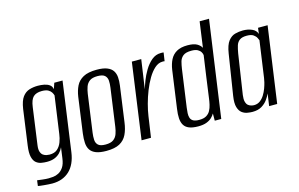

<svg xmlns="http://www.w3.org/2000/svg" viewBox="-92 -862 1883 1210"><g transform="rotate(-15 849.5 -256.5)"><path d="M116.5 117.4Q105.2 117.4 90.3 116.3Q75.3 115.2 61.2 113.9Q47.1 112.6 37 111.3Q26.9 110 23.9 109L28.5 72.9Q40.7 74.4 62.6 77.2Q84.6 79.9 102.6 79.9Q114.6 79.9 131.9 78.2Q149.3 76.6 167.2 67.5Q185.2 58.5 199.5 37.8Q213.7 17.1 218.6 -21L227.9 -89Q219.3 -69.9 204.8 -54.8Q190.2 -39.8 169.6 -31.5Q148.9 -23.2 119.8 -23.2Q102 -23.2 83.2 -26.4Q64.3 -29.6 49.4 -41.7Q34.5 -53.8 27.9 -80.4Q21.4 -107 28 -154L59.9 -383.9Q67.7 -435.7 86.2 -460.5Q104.8 -485.3 131.2 -493.4Q157.5 -501.4 186.6 -501.4Q207.6 -501.4 227.2 -497.6Q246.8 -493.9 261.3 -484.1Q275.9 -474.3 279.2 -454.3L292.3 -492.9H346.2L283 -42Q277.6 -3.3 264 26.5Q250.4 56.3 229.1 76.4Q207.8 96.5 179.5 107Q151.2 117.4 116.5 117.4ZM146.8 -62.9Q179.6 -62.9 198.2 -79.3Q216.8 -95.7 226.3 -121.2Q235.9 -146.7 239 -172.7L273.3 -415.7Q270.6 -425.2 264 -436.1Q257.3 -446.9 243.1 -454.9Q228.8 -462.8 202.5 -462.8Q165.6 -462.8 146.6 -444.9Q127.6 -427 121.4 -379.4L88.2 -139.5Q84.4 -112.7 89.9 -97.1Q95.4 -81.4 105.8 -74.4Q116.2 -67.3 127.3 -65.1Q138.5 -62.9 146.8 -62.9Z M499.3 7.3Q457.2 7.3 431.9 -2.6Q406.6 -12.5 394.4 -31.1Q382.3 -49.7 380.6 -76.6Q378.9 -103.6 383.4 -138L415.4 -369.4Q421.2 -407.7 436.1 -437.9Q451 -468 483 -485.5Q514.9 -503 571.3 -503Q613.3 -503 638.6 -492.8Q663.9 -482.6 675.8 -464.5Q687.6 -446.3 689.4 -422.2Q691.2 -398 687.3 -369.4L655.3 -138.2Q649.3 -92.4 633.5 -59.8Q617.7 -27.1 586.1 -9.9Q554.5 7.3 499.3 7.3ZM504.5 -32.9Q538.7 -32.9 556.2 -46Q573.8 -59.2 581.2 -80.5Q588.6 -101.7 591.7 -124.8L626.2 -371.6Q629.6 -395 628.4 -415.7Q627.3 -436.5 613.5 -449.7Q599.7 -462.8 565.5 -462.8Q531.3 -462.8 513.7 -449.7Q496.2 -436.5 488.9 -415.7Q481.7 -395 478.2 -371.6L443.8 -124.8Q440.7 -101.7 441.7 -80.5Q442.7 -59.2 456.5 -46Q470.3 -32.9 504.5 -32.9Z M729.8 0 798.8 -495H860.2L832.6 -304.6Q838.2 -324.9 850.6 -357.4Q862.9 -389.9 882.5 -422.6Q902.1 -455.3 928.6 -477.7Q955.2 -500 988.2 -500Q992.2 -500 998.2 -500Q1004.2 -500 1007.2 -499L998.9 -443.7Q996.9 -444.7 992.4 -444.9Q987.9 -445 982.9 -444.7Q957.5 -444.1 934 -423.3Q910.6 -402.5 890.4 -368.6Q870.2 -334.7 854.2 -294.1Q838.2 -253.6 827.2 -212.4Q816.2 -171.2 811.2 -136.6L791.2 0Z M1099.1 7.7Q1061.9 7.7 1039.3 -1.4Q1016.7 -10.5 1005.9 -28.4Q995.1 -46.2 993.4 -72.7Q991.7 -99.1 996.8 -133.3L1031.2 -379.6Q1036.8 -416.5 1050.8 -444.1Q1064.7 -471.8 1092 -487.7Q1119.3 -503.6 1163.3 -503.6Q1204 -503.6 1224.8 -491.6Q1245.6 -479.7 1254 -462.8L1277.3 -630H1338.6L1249.6 0H1207.3L1207.5 -47Q1200.4 -34.3 1187.5 -21.7Q1174.5 -9 1153.1 -0.7Q1131.7 7.7 1099.1 7.7ZM1115.4 -30.2Q1144.3 -30.2 1161.5 -40.6Q1178.8 -51 1187.8 -68Q1196.9 -85 1201.5 -105.5Q1206.2 -125.9 1208.6 -145.6Q1217.9 -213.9 1227.3 -281.5Q1236.7 -349.1 1246.7 -417.1Q1246 -426.4 1239.7 -437.3Q1233.5 -448.3 1219.3 -456.3Q1205.1 -464.3 1178.7 -464.3Q1141.7 -464.3 1124.4 -450.4Q1107.1 -436.5 1101.2 -414.7Q1095.4 -392.8 1091.9 -368.7L1057.8 -125Q1055.4 -106.7 1054.4 -89.8Q1053.5 -72.9 1057.9 -59.4Q1062.2 -46 1075.4 -38.1Q1088.6 -30.2 1115.4 -30.2Z M1452.3 8Q1438.1 8 1419.1 4.9Q1400.1 1.8 1384.2 -10.1Q1368.2 -22 1360.3 -48.1Q1352.4 -74.2 1359.7 -121L1401.5 -386Q1409.9 -440.7 1429.4 -465.5Q1448.9 -490.3 1474.2 -496.9Q1499.5 -503.6 1524.6 -503.6Q1557.5 -503.6 1583.8 -492.1Q1610.2 -480.5 1617.2 -456.2L1622.2 -495H1684.6L1614.6 0H1562L1573.5 -79.8Q1565.5 -61.3 1550.8 -41Q1536.1 -20.7 1512.3 -6.3Q1488.4 8 1452.3 8ZM1472.5 -30.4Q1494.9 -30.4 1511.7 -42.8Q1528.5 -55.2 1540.3 -74.2Q1552.1 -93.2 1559.8 -114.2Q1567.5 -135.2 1571.7 -152.7Q1575.9 -170.2 1576.9 -179.3L1610.6 -417.1Q1608.6 -422.4 1603 -433.7Q1597.5 -445 1583.4 -455.1Q1569.4 -465.3 1539.8 -465.3Q1509 -465.3 1493.1 -453.4Q1477.2 -441.6 1470.8 -420.8Q1464.4 -399.9 1459.6 -371.8L1419.9 -110.9Q1416.1 -83.5 1420.6 -67Q1425.1 -50.4 1434.6 -42.9Q1444.2 -35.4 1454.6 -32.9Q1465.1 -30.4 1472.5 -30.4Z"/></g></svg>

Font: Alumni Sans Thin
Style: Italic
Weight: 100
Italic angle: -8°
Designer: Robert E. Leuschke
Foundry: Robert E. Leuschke
Version: Version 1.016